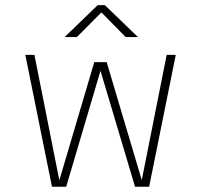

<svg xmlns="http://www.w3.org/2000/svg" viewBox="-20 -708 765 728"><path d="M177 0 76 -500H110.5L205 -24.5L337.5 -472.5H384.5L517.5 -25L612 -500H646.5L545.5 0H492L361 -439.5L231 0ZM225 -567.5 350.5 -688.5H377.5L503 -567.5H456.5L364.5 -661L271.5 -567.5Z"/></svg>

Font: Trispace SemiCondensed Thin
Style: Regular
Weight: 100
Width: 4
Designer: Tyler Finck
Foundry: Etcetera Type Company
Version: Version 1.210; ttfautohint (v1.8.3)